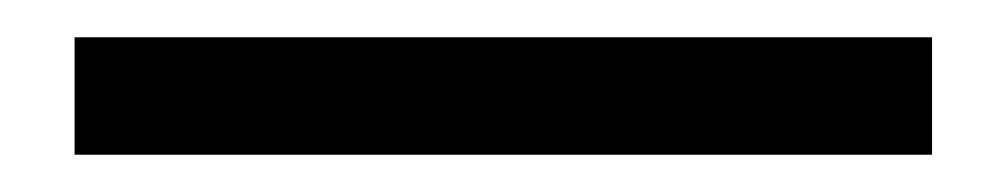

<svg xmlns="http://www.w3.org/2000/svg" viewBox="-20 -20 540 103"><path d="M20 63V0H480V63Z"/></svg>

Font: Nunito Sans SemiBold
Style: Regular
Weight: 600
Designer: Vernon Adams
Foundry: Vernon Adams
Version: Version 3.101; ttfautohint (v1.8.4.7-5d5b);gftools[0.9.27]